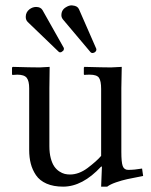

<svg xmlns="http://www.w3.org/2000/svg" viewBox="-20 -678 557 710"><path d="M88.9 -643.6Q100.6 -652.3 113.3 -652.3Q130.4 -652.3 137.2 -640.6L215.3 -502Q216.3 -501 216.3 -498Q216.3 -491.2 210.9 -488.3Q207 -484.4 202.6 -484.4Q198.7 -484.4 196.3 -487.3L82.5 -596.7Q75.2 -604 75.2 -615.7Q75.2 -632.8 88.9 -643.6ZM224.1 -651.4Q234.9 -658.2 245.1 -658.2Q248 -658.2 249 -657.7Q266.6 -656.2 272 -644L335.9 -498Q336.4 -497.1 336.4 -494.6Q336.4 -488.8 330.1 -484.4Q325.2 -481.9 321.8 -481.9Q317.9 -481.9 314.9 -484.9L212.9 -606Q207 -613.3 207 -621.6Q207 -641.6 224.1 -651.4ZM428.7 -116.2Q428.7 -78.1 433.8 -64Q439 -49.8 454.1 -49.8Q477.1 -49.8 505.4 -54.7L509.3 -27.3Q471.2 -20 450.9 -15.6Q430.7 -11.2 408.9 -3.7Q387.2 3.9 376.5 12.2H354L356.9 -62H354Q285.2 12.2 213.4 12.2Q177.7 12.2 152.1 1Q126.5 -10.3 113 -30.3Q99.6 -50.3 93.8 -73Q87.9 -95.7 87.9 -123.5V-351.6Q87.9 -378.4 78.9 -390.1Q69.8 -401.9 43.9 -401.9Q37.1 -401.9 27.3 -400.9L24.4 -402.3V-428.2L27.3 -430.7Q94.7 -428.7 127 -428.7L163.6 -430.7L162.6 -351.1V-137.7Q162.6 -112.3 167.7 -93Q172.9 -73.7 180.7 -62.5Q188.5 -51.3 199.2 -44.2Q210 -37.1 219.5 -34.9Q229 -32.7 238.8 -32.7Q271.5 -32.7 303.7 -56.6Q337.9 -82.5 354 -101.6V-349.1Q354 -378.4 346.2 -390.1Q338.4 -401.9 312 -401.9Q298.8 -401.9 292 -400.9L290 -403.3V-427.7L292 -430.7Q362.8 -428.7 390.6 -428.7L430.2 -430.7L428.7 -352.1Z"/></svg>

Font: Libertinage
Style: b
Weight: 400
Designer: OSP
Foundry: OSP
Version: Version 1.0; 2008; OFL relea